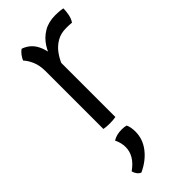

<svg xmlns="http://www.w3.org/2000/svg" viewBox="-241 -541 834 834"><g transform="rotate(-45 176.0 -124.0)"><path d="M345 -493.5Q345 -476.5 341.2 -457Q337.5 -437.5 327.5 -423Q319.5 -424 310.5 -424.2Q301.5 -424.5 293 -424.5Q259.5 -424.5 235.5 -410.2Q211.5 -396 195.5 -374.5Q179.5 -353 169.8 -329.5Q160 -306 155.5 -287L142 -303.5Q142 -335.5 151 -369.5Q160 -403.5 178.5 -432.5Q197 -461.5 227 -479.5Q257 -497.5 299 -497.5Q307.5 -497.5 319.2 -496.8Q331 -496 345 -493.5ZM61 -456.5Q64.5 -466.5 73.5 -478.8Q82.5 -491 93 -497.5Q132.5 -483.5 150.8 -448Q169 -412.5 171 -361.5V0Q164 1.5 154.5 2.2Q145 3 134.5 3Q123.5 3 114 2.2Q104.5 1.5 97.5 0V-354Q97.5 -391.5 86 -417.2Q74.5 -443 61 -456.5ZM179.5 61Q188 79 188 107Q188 152.5 158.8 190.2Q129.5 228 80.5 250.5Q71 247.5 63.8 237.8Q56.5 228 54 217Q110.5 177.5 110.5 123.5Q110.5 110 106.8 96Q103 82 97.5 71.5Q119.5 57.5 152 57.5Q168.5 57.5 179.5 61Z"/></g></svg>

Font: Signika Light Light
Style: Regular
Weight: 300
Version: Version 2.001